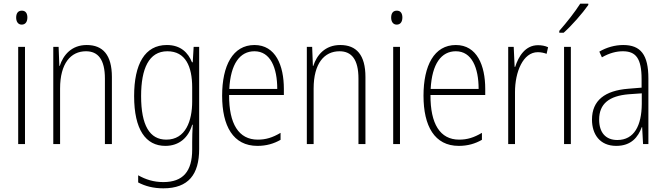

<svg xmlns="http://www.w3.org/2000/svg" viewBox="-20 -784 3622 1045"><path d="M99 -726C76 -726 68 -709 68 -688C68 -667 78 -650 98 -650C119 -650 129 -666 129 -689C129 -709 121 -726 99 -726ZM116 -529H79V0H116Z M452 -539C369 -539 324 -484 305 -425H303L299 -529H270V0H307V-302C307 -439 365 -505 448 -505C513 -505 551 -461 551 -356V0H589V-365C589 -485 540 -539 452 -539Z M888 -539C768 -539 710 -435 710 -261C710 -79 773 10 880 10C956 10 1006 -36 1026 -105H1029C1027 -67 1026 -41 1026 -10V30C1026 149 976 207 869 207C816 207 773 193 732 170V209C770 229 814 241 869 241C1006 241 1064 165 1064 27V-529H1034L1029 -445H1025C1004 -497 964 -539 888 -539ZM891 -505C990 -505 1026 -422 1026 -308V-232C1026 -127 991 -24 885 -24C795 -24 748 -101 748 -261C748 -410 790 -505 891 -505Z M1365 -539C1247 -539 1189 -427 1189 -263C1189 -98 1249 10 1381 10C1430 10 1470 -2 1507 -23V-61C1463 -35 1427 -24 1383 -24C1279 -24 1226 -110 1227 -267H1525V-300C1525 -428 1480 -539 1365 -539ZM1365 -505C1452 -505 1489 -415 1489 -300H1228C1235 -437 1286 -505 1365 -505Z M1832 -539C1749 -539 1704 -484 1685 -425H1683L1679 -529H1650V0H1687V-302C1687 -439 1745 -505 1828 -505C1893 -505 1931 -461 1931 -356V0H1969V-365C1969 -485 1920 -539 1832 -539Z M2140 -726C2117 -726 2109 -709 2109 -688C2109 -667 2119 -650 2139 -650C2160 -650 2170 -666 2170 -689C2170 -709 2162 -726 2140 -726ZM2157 -529H2120V0H2157Z M2461 -539C2343 -539 2285 -427 2285 -263C2285 -98 2345 10 2477 10C2526 10 2566 -2 2603 -23V-61C2559 -35 2523 -24 2479 -24C2375 -24 2322 -110 2323 -267H2621V-300C2621 -428 2576 -539 2461 -539ZM2461 -505C2548 -505 2585 -415 2585 -300H2324C2331 -437 2382 -505 2461 -505Z M2908 -538C2839 -538 2802 -477 2784 -420H2781L2776 -529H2746V0H2783V-283C2783 -393 2827 -500 2907 -500C2925 -500 2942 -496 2955 -491L2963 -527C2946 -535 2927 -538 2908 -538Z M3182 -757V-764H3138C3107 -716 3067 -665 3024 -616V-606H3048C3091 -644 3150 -711 3182 -757ZM3087 0V-529H3050V0Z M3372 -539C3327 -539 3281 -526 3242 -503L3256 -472C3298 -496 3336 -505 3370 -505C3441 -505 3472 -466 3472 -353V-307L3399 -301C3273 -291 3202 -238 3202 -133C3202 -54 3244 10 3334 10C3416 10 3453 -38 3473 -92H3475L3480 0H3509V-357C3509 -486 3467 -539 3372 -539ZM3402 -271 3473 -276V-218C3472 -101 3432 -22 3340 -22C3277 -22 3241 -62 3241 -133C3241 -219 3295 -262 3402 -271Z"/></svg>

Font: Noto Sans Arabic UI Cn XLt
Style: Regular
Weight: 200
Width: 3
Designer: Monotype Design Team, Nadine Chahine and Nizar Qandah
Foundry: Monotype Imaging Inc.
Version: Version 2.010